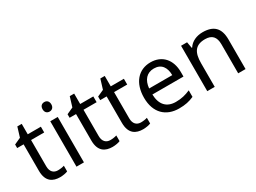

<svg xmlns="http://www.w3.org/2000/svg" viewBox="-45 -1345 2613 1963"><g transform="rotate(-30 1261.5 -363.5)"><path d="M264 -62C215 -62 180 -93 180 -158V-468H335V-536H180V-659H128L93 -545L16 -510V-468H92V-156C92 -26 165 10 249 10C281 10 320 3 339 -6V-73C322 -67 290 -62 264 -62Z M491 -737C462 -737 439 -720 439 -681C439 -643 462 -625 491 -625C518 -625 542 -643 542 -681C542 -720 518 -737 491 -737ZM534 -536H446V0H534Z M883 -62C834 -62 799 -93 799 -158V-468H954V-536H799V-659H747L712 -545L635 -510V-468H711V-156C711 -26 784 10 868 10C900 10 939 3 958 -6V-73C941 -67 909 -62 883 -62Z M1244 -62C1195 -62 1160 -93 1160 -158V-468H1315V-536H1160V-659H1108L1073 -545L996 -510V-468H1072V-156C1072 -26 1145 10 1229 10C1261 10 1300 3 1319 -6V-73C1302 -67 1270 -62 1244 -62Z M1633 -546C1491 -546 1396 -440 1396 -264C1396 -85 1501 10 1654 10C1727 10 1775 -1 1830 -25V-102C1774 -78 1726 -65 1658 -65C1551 -65 1490 -130 1487 -251H1854V-304C1854 -450 1770 -546 1633 -546ZM1632 -474C1721 -474 1761 -412 1762 -321H1489C1498 -417 1548 -474 1632 -474Z M2248 -546C2180 -546 2114 -519 2079 -463H2074L2061 -536H1990V0H2078V-278C2078 -403 2116 -472 2235 -472C2317 -472 2355 -429 2355 -343V0H2442V-349C2442 -487 2376 -546 2248 -546Z"/></g></svg>

Font: Noto Sans Miao
Style: Regular
Weight: 400
Designer: Monotype Design Team
Foundry: Monotype Imaging Inc.
Version: Version 2.003